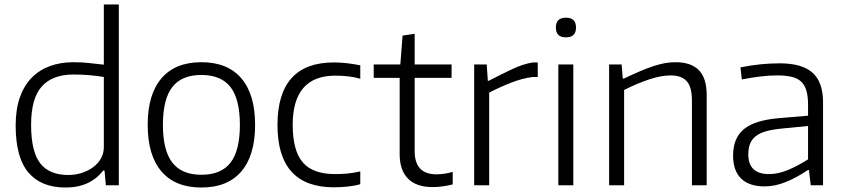

<svg xmlns="http://www.w3.org/2000/svg" viewBox="-20 -828 3772 858"><path d="M273 10Q164 10 107 -57Q50 -124 50 -267Q50 -339 68.5 -392Q87 -445 121 -480Q155 -515 202.5 -532.5Q250 -550 309 -550Q347 -550 381 -546Q415 -542 444 -539V-808H511V0H453L447 -66H441Q413 -29 371 -9.5Q329 10 273 10ZM285 -46Q316 -46 344.5 -55Q373 -64 395 -80Q417 -96 430.5 -119Q444 -142 444 -170V-484Q415 -489 380.5 -492Q346 -495 308 -495Q215 -495 167 -442Q119 -389 119 -270Q119 -151 159.5 -98.5Q200 -46 285 -46Z M880 10Q763 10 701.5 -62Q640 -134 640 -270Q640 -406 701.5 -478Q763 -550 880 -550Q997 -550 1058.5 -478Q1120 -406 1120 -270Q1120 -134 1058.5 -62Q997 10 880 10ZM880 -47Q968 -47 1010 -101Q1052 -155 1052 -270Q1052 -385 1010 -439Q968 -493 880 -493Q792 -493 750 -439Q708 -385 708 -270Q708 -156 750 -101.5Q792 -47 880 -47Z M1472 9Q1220 9 1220 -269Q1220 -549 1472 -549Q1499 -549 1530.5 -545.5Q1562 -542 1590 -536V-476Q1563 -484 1534.5 -487Q1506 -490 1479 -490Q1288 -490 1288 -270Q1288 -155 1333 -102.5Q1378 -50 1477 -50Q1507 -50 1532.5 -52.5Q1558 -55 1590 -62V-5Q1568 2 1535.5 5.5Q1503 9 1472 9Z M1913 8Q1841 8 1803.5 -29.5Q1766 -67 1766 -140V-480H1650V-540H1769L1779 -669L1833 -677V-540H1998V-480H1833V-153Q1833 -49 1930 -49Q1946 -49 1964.5 -51.5Q1983 -54 2003 -60V-4Q1956 8 1913 8Z M2099 -540H2155L2160 -467H2164Q2224 -498 2271 -520Q2318 -542 2361 -549H2383V-484H2360Q2314 -478 2264 -458.5Q2214 -439 2166 -414V0H2099Z M2509 -661Q2464 -661 2464 -705Q2464 -749 2509 -749Q2554 -749 2554 -705Q2554 -661 2509 -661ZM2475 -540H2542V0H2475Z M2702 -540H2758L2763 -477H2768Q2808 -496 2841 -510Q2874 -524 2901.5 -533Q2929 -542 2952.5 -546Q2976 -550 2999 -550Q3068 -550 3103 -514.5Q3138 -479 3138 -403V0H3072V-380Q3072 -440 3048.5 -465.5Q3025 -491 2977 -491Q2935 -491 2882 -473.5Q2829 -456 2769 -426V0H2702Z M3397 5Q3328 5 3292 -30Q3256 -65 3256 -133Q3256 -211 3304.5 -251Q3353 -291 3461 -300L3591 -311V-359Q3591 -396 3584 -421.5Q3577 -447 3561 -462.5Q3545 -478 3518.5 -484.5Q3492 -491 3453 -491Q3418 -491 3380 -486.5Q3342 -482 3295 -473L3289 -527Q3340 -537 3381.5 -541Q3423 -545 3465 -545Q3564 -545 3611 -503Q3658 -461 3658 -371V0H3603L3595 -68H3590Q3538 -33 3490 -14Q3442 5 3397 5ZM3417 -50Q3457 -50 3501.5 -68.5Q3546 -87 3591 -116V-265L3478 -254Q3435 -250 3405.5 -242Q3376 -234 3358 -220Q3340 -206 3332 -186Q3324 -166 3324 -138Q3324 -50 3417 -50Z"/></svg>

Font: Encode Sans Normal
Style: Light
Weight: 300
Designer: Pablo Impallari, Andres Torresi
Foundry: Pablo Impallari, Andres Torresi
Version: Version 1.000; ttfautohint (v1.00) -l 8 -r 50 -G 200 -x 14 -